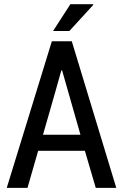

<svg xmlns="http://www.w3.org/2000/svg" viewBox="-20 -911 595 931"><path d="M391.6 -179.7Q335 -179.7 165 -179.7Q152.3 -134.8 113.3 0Q88.9 0 12.7 0Q67.4 -177.7 231.4 -710.9Q255.9 -710.9 328.1 -710.9Q381.8 -533.2 543.9 0Q519.5 0 444.3 0Q430.7 -44.9 391.6 -179.7ZM188.5 -257.8Q233.4 -257.8 370.1 -257.8Q347.7 -335.9 281.2 -569.3Q280.3 -569.3 277.3 -569.3Q255.9 -491.2 188.5 -257.8ZM321.3 -890.6Q348.6 -890.6 431.6 -890.6Q431.6 -889.6 432.6 -887.7Q403.3 -856.4 316.4 -760.7Q296.9 -760.7 237.3 -760.7Q258.8 -793 321.3 -890.6Z"/></svg>

Font: Noto Sans Hebrew DECATHLON 
Style: Regular
Weight: 400
Designer: Monotype Design team
Version: Version 1.03 uh